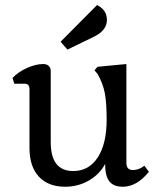

<svg xmlns="http://www.w3.org/2000/svg" viewBox="-20 -708 597 741"><path d="M342.8 -566.4Q392.6 -590.8 392.6 -630.9Q392.6 -669.9 354.5 -688.5L213.9 -546.9L240.2 -516.6ZM385.7 -75.2Q385.7 -29.3 401.9 -8.3Q418 12.7 454.1 12.7Q507.8 12.7 554.7 -44.9L537.1 -68.4Q516.6 -51.8 492.2 -51.8Q467.8 -51.8 467.8 -80.1V-460.9L356.4 -450.2L344.7 -436.5L356.4 -422.9Q377 -386.7 384.3 -349.6Q391.6 -312.5 391.6 -246.1Q391.6 -153.3 357.4 -100.6Q323.2 -47.9 262.7 -47.9Q175.8 -47.9 175.8 -159.2V-433.6Q175.8 -446.3 168 -453.6Q160.2 -460.9 146.5 -460.9Q118.2 -460.9 84.5 -445.8Q50.8 -430.7 28.3 -407.2L35.2 -384.8H76.2Q93.8 -384.8 93.8 -363.3V-136.7Q93.8 -65.4 129.9 -26.4Q166 12.7 231.4 12.7Q281.2 12.7 322.8 -11.2Q364.3 -35.2 385.7 -75.2Z"/></svg>

Font: Kurale
Style: Regular
Weight: 400
Version: 1.0; ttfautohint (v1.3)